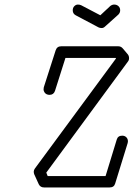

<svg xmlns="http://www.w3.org/2000/svg" viewBox="-20 -813 587 842"><path d="M336 -790Q330 -793 321.5 -793Q313 -793 306 -786Q299 -779 299 -768Q299 -753 312 -746L412 -693Q418 -690 426 -690Q434 -690 441 -697L499 -749Q507 -757 507 -768Q507 -779 499.5 -786Q492 -793 481 -793Q472 -793 464 -787L420 -746ZM197 -397Q190 -397 184 -400Q178 -403 174.5 -409Q171 -415 171 -420.5Q171 -426 172 -430L224 -592Q230 -610 248 -610H499Q511 -610 519 -600L541 -574Q546 -567 546 -558Q546 -549 541 -543L183 -56L189 -41H443L492 -201Q497 -218 516 -218Q527 -218 534 -211Q541 -204 541 -193Q541 -189 540 -186L485 -8Q480 9 461 9H173Q157 9 150 -5L130 -49Q128 -54 128 -60.5Q128 -67 133 -74L489 -557L487 -559H267L221 -414Q215 -397 197 -397Z"/></svg>

Font: TT2020Base
Style: Italic
Weight: 400
Italic angle: -15°
Version: Version 0.2.000